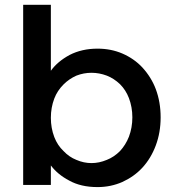

<svg xmlns="http://www.w3.org/2000/svg" viewBox="-20 -760 718 789"><path d="M189 -469.2Q216.3 -507.3 266.1 -534.2Q316.4 -560.1 380.9 -560.1Q436 -560.1 482.9 -540Q531.2 -519 564.9 -482.9Q601.6 -442.9 620.1 -394Q640.1 -340.8 640.1 -277.8Q640.1 -215.3 620.1 -162.1Q600.1 -108.9 564.9 -70.8Q531.7 -34.7 482.9 -12.2Q435.1 8.8 380.9 8.8Q312 8.8 264.2 -18.1Q216.8 -43 189 -80.1V0H75.2V-740.2H189ZM203.1 -196.8Q216.3 -162.6 241.2 -139.2Q264.2 -114.7 293.9 -103Q324.2 -89.8 356 -89.8Q387.7 -89.8 418.9 -103Q448.7 -114.7 473.1 -139.2Q496.6 -164.6 509.8 -198.2Q523.9 -235.4 523.9 -277.8Q523.9 -319.8 509.8 -356.9Q497.1 -390.1 473.1 -414.1Q447.8 -438 418.9 -449.2Q387.7 -460.9 356 -460.9Q324.2 -460.9 293.9 -449.2Q264.2 -436 241.2 -413.1Q215.3 -387.2 203.1 -355Q189 -317.9 189 -275.9Q189 -233.9 203.1 -196.8Z"/></svg>

Font: PoppinsZ Medium
Style: Regular
Weight: 500
Designer: Ninad Kale (Devanagari), Jonny Pinhorn (Latin)
Foundry: Indian Type Foundry
Version: Version 3.002;FEAKit 1.0